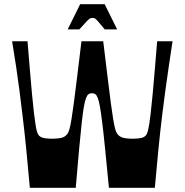

<svg xmlns="http://www.w3.org/2000/svg" viewBox="-20 -897 882 917"><path d="M122.6 0Q113.9 -97.9 105.4 -183.8Q96.9 -269.6 86.9 -351.7Q80.6 -408 73.1 -463.5Q65.6 -519 57.1 -577.7Q48.6 -636.4 37.9 -700H111.4Q117.1 -630.8 122.5 -565.6Q128 -500.4 133 -445.9Q138 -391.4 142.7 -352.8Q146.6 -323.3 149.5 -304.2Q152.3 -285.1 155.1 -274.1Q158 -263.1 161.3 -257Q164.6 -250.8 168.3 -247.5Q177.3 -239.5 193.7 -237Q210 -234.5 230.7 -234.5Q250.3 -234.5 267.7 -237.5Q285 -240.5 295 -250.1Q300.4 -254.8 304.6 -261.8Q308.7 -268.8 312.7 -284.3Q316.8 -299.8 321.6 -328.6Q326.4 -357.4 332.7 -405.4Q339.1 -453.5 347.9 -525.5Q356.7 -597.6 369 -700H473Q485.3 -597.6 494.2 -525.5Q503 -453.5 509.3 -405.4Q515.6 -357.4 520.4 -328.6Q525.3 -299.8 529.3 -284.3Q533.3 -268.8 537.6 -261.8Q542 -254.8 547 -250.1Q558 -240.5 574.9 -237.5Q591.7 -234.5 611.4 -234.5Q632 -234.5 648.7 -237Q665.4 -239.5 673.7 -247.5Q677.7 -250.8 680.9 -257Q684.1 -263.1 686.9 -274.3Q689.7 -285.4 692.9 -304.5Q696 -323.6 699.4 -353.5Q704 -392.1 709 -446.4Q714 -500.7 719.5 -565.9Q725 -631.2 730.6 -700H804.1Q794.4 -636.4 785.8 -577.7Q777.1 -519 769.6 -463.5Q762.1 -408 755.1 -351.7Q745.1 -269.6 736.6 -183.8Q728.1 -97.9 719.5 0H500.2Q489.9 -106.8 482.4 -182Q475 -257.1 468.8 -306.7Q462.7 -356.3 457.7 -385.6Q452.7 -414.8 447 -429Q441.3 -443.1 434.7 -447.5Q428 -451.8 419.3 -451.8Q410 -451.8 403.3 -447.5Q396.7 -443.1 391 -429Q385.3 -414.8 380.3 -385.6Q375.3 -356.3 369.9 -306.7Q364.4 -257.1 357.6 -182Q350.8 -106.8 341.8 0ZM303.2 -756.6 362.9 -877.1H479.8L539.5 -756.6H480.4Q457.7 -784 447.7 -795.3Q437.7 -806.6 433.2 -809Q428.7 -811.3 421.3 -811.3Q415 -811.3 410 -809Q405 -806.6 394.3 -795.3Q383.6 -784 358.9 -756.6Z"/></svg>

Font: Ojuju ExtraLight
Style: Regular
Weight: 200
Designer: Chisaokwu Joboson, Mirko Velimirovic
Foundry: Udi Foundry
Version: Version 1.000